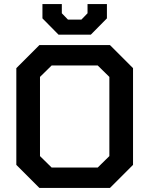

<svg xmlns="http://www.w3.org/2000/svg" viewBox="-20 -921 732 941"><path d="M60 -113V-587L173 -700H519L632 -587V-113L519 0H173ZM459 -100 516 -156V-544L459 -600H233L176 -544V-156L233 -100ZM188 -831V-901H283V-856L313 -825H379L409 -856V-901H504V-831L425 -751H267Z"/></svg>

Font: Chakra Petch SemiBold
Style: Regular
Weight: 600
Designer: Katatrad Aksorn Co.,Ltd.
Foundry: Cadson Demak Co.,Ltd.
Version: Version 1.000; ttfautohint (v1.6)